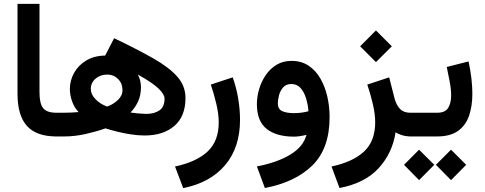

<svg xmlns="http://www.w3.org/2000/svg" viewBox="-20 -700 2487 985"><path d="M69.8 -680.2H182.6V-226.1Q182.6 -168 201.7 -144.8Q220.7 -121.6 269.5 -121.6H281.7V0H269.5Q166.5 0 118.2 -54Q69.8 -107.9 69.8 -218.8Z M521 -41.5Q477.5 -25.9 420.9 -12.9Q364.3 0 310.5 0H262.2V-121.6H304.2Q345.2 -121.6 383.3 -125Q361.3 -147.5 349.9 -179.9Q338.4 -212.4 338.4 -242.7Q338.4 -287.6 360.4 -326.7Q382.3 -365.7 422.9 -389.9Q463.4 -414.1 519.5 -415L565.4 -503.9Q685.1 -446.8 766.6 -400.4Q848.1 -354 889.9 -306.4Q931.6 -258.8 931.6 -197.3Q931.6 -103 874.5 -54Q817.4 -4.9 722.2 -4.9Q688 -4.9 650.6 -10.7Q613.3 -16.6 579.3 -25.1Q545.4 -33.7 521 -41.5ZM649.4 -123Q671.4 -119.6 694.3 -117.7Q717.3 -115.7 731 -115.7Q771 -115.7 797.6 -133.5Q824.2 -151.4 824.2 -194.3Q824.2 -215.8 793.5 -245.6Q762.7 -275.4 687.5 -317.4Q703.1 -286.6 703.1 -252.9Q703.1 -211.9 688.7 -180.2Q674.3 -148.4 649.4 -123ZM445.8 -243.7Q445.8 -215.8 470.2 -190.9Q494.6 -166 529.3 -153.3Q558.6 -163.1 583.5 -185.8Q608.4 -208.5 608.4 -237.3Q608.4 -272 585.7 -294.7Q563 -317.4 530.3 -317.4Q494.6 -317.4 470.2 -296.4Q445.8 -275.4 445.8 -243.7Z M919.9 265.1 877.9 154.3Q988.8 130.4 1045.4 76.9Q1102.1 23.4 1102.1 -71.8Q1102.1 -115.2 1089.8 -167Q1077.6 -218.8 1061.5 -266.1L1173.8 -303.2Q1192.4 -251.5 1201.9 -194.8Q1211.4 -138.2 1211.4 -85.4Q1211.4 56.6 1135 147Q1058.6 237.3 919.9 265.1Z M1670.9 -99.1Q1670.9 61 1583.5 147.7Q1496.1 234.4 1338.9 264.6L1297.9 153.8Q1402.3 133.8 1469.5 93Q1536.6 52.2 1552.2 -8.3Q1537.1 -4.4 1520 -1.7Q1502.9 1 1488.8 1Q1397.9 1 1347.9 -38.8Q1297.9 -78.6 1297.9 -165.5Q1297.9 -203.6 1309.3 -242.7Q1320.8 -281.7 1343.3 -314.7Q1365.7 -347.7 1398.9 -367.7Q1432.1 -387.7 1475.6 -387.7Q1525.9 -387.7 1562.7 -363.3Q1599.6 -338.9 1623.5 -297.4Q1647.5 -255.9 1659.2 -204.6Q1670.9 -153.3 1670.9 -99.1ZM1488.3 -119.6Q1509.3 -119.6 1528.3 -122.3Q1547.4 -125 1562.5 -129.4Q1559.6 -165.5 1549.6 -197.3Q1539.6 -229 1521.5 -249Q1503.4 -269 1474.6 -269Q1447.8 -269 1432.6 -251.7Q1417.5 -234.4 1411.4 -211.2Q1405.3 -188 1405.3 -169.9Q1405.3 -140.1 1427.7 -129.9Q1450.2 -119.6 1488.3 -119.6Z M1908.7 -543.9 1990.2 -462.4 1908.7 -381.3 1827.6 -462.4ZM2089.8 0Q2064 0 2043.2 -6.3Q2022.5 -12.7 2009.3 -21Q1993.2 85 1923.1 162.1Q1853 239.3 1721.7 264.6L1680.7 154.3Q1791.5 130.4 1848.1 76.9Q1904.8 23.4 1904.8 -71.8Q1904.8 -115.2 1892.6 -167Q1880.4 -218.8 1864.3 -266.1L1976.6 -303.2L2003.9 -195.8Q2013.2 -161.1 2032 -141.4Q2050.8 -121.6 2084.5 -121.6H2103V0Z M2083.5 -121.6H2222.2Q2264.2 -121.6 2279.3 -146.5Q2294.4 -171.4 2294.4 -210Q2294.4 -242.7 2287.1 -281Q2279.8 -319.3 2272 -356.4L2383.8 -384.8Q2393.1 -341.8 2398.2 -299.6Q2403.3 -257.3 2403.3 -218.8Q2403.3 -156.2 2386.5 -106.7Q2369.6 -57.1 2330.1 -28.6Q2290.5 0 2222.2 0H2083.5ZM2293.9 67.9 2371.6 145.5 2293.9 224.1 2216.3 145.5ZM2129.9 67.9 2208 145.5 2129.9 224.1 2052.7 145.5Z"/></svg>

Font: Vazirmatn FD NL SemiBold
Style: Regular
Weight: 600
Designer: Saber Rastikerdar
Foundry: Saber Rastikerdar
Version: Version 33.003